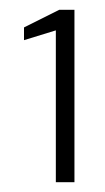

<svg xmlns="http://www.w3.org/2000/svg" viewBox="-20 -724 215 392"><path d="M94 -352V-662L29 -642V-668L101 -704H132V-352Z"/></svg>

Font: DM Sans 20pt ExtraLight
Style: Regular
Weight: 250
Version: Version 4.004;gftools[0.9.30]